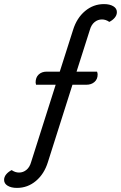

<svg xmlns="http://www.w3.org/2000/svg" viewBox="-152 -750 591 938"><path d="M419 -691Q419 -676 408.5 -663.5Q398 -651 382 -643Q365 -655 346 -655Q326 -655 310 -642Q294 -629 287 -604L222 -400H322Q325 -393 325 -386Q325 -363 309.5 -349.5Q294 -336 270 -336H202L82 42Q64 100 23.5 134Q-17 168 -69 168Q-97 168 -114.5 157.5Q-132 147 -132 129Q-132 114 -121.5 101.5Q-111 89 -95 81Q-78 93 -59 93Q-39 93 -23 80Q-7 67 0 42L120 -336H24Q22 -344 22 -347Q22 -372 37 -386Q52 -400 76 -400H140L205 -604Q223 -662 263.5 -696Q304 -730 356 -730Q384 -730 401.5 -719.5Q419 -709 419 -691Z"/></svg>

Font: Thasadith
Style: Bold Italic
Weight: 700
Italic angle: -9°
Designer: Cadson Demak Co.,Ltd.
Foundry: Cadson Demak Co.,Ltd.
Version: Version 1.000; ttfautohint (v1.6)